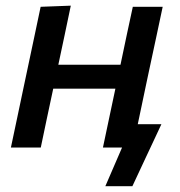

<svg xmlns="http://www.w3.org/2000/svg" viewBox="-20 -521 635 678"><path d="M18.5 0Q30 -54.5 40.8 -105.5Q51.5 -156.5 64.5 -218L75 -267.5Q90 -337.5 101 -390.2Q112 -443 123.5 -497L230 -501Q218.5 -445.5 207.8 -395Q197 -344.5 186 -292.5H405.5Q418 -353 428.2 -400.5Q438.5 -448 449 -497H554.5Q543 -443 531.8 -390.2Q520.5 -337.5 505.5 -267.5L495 -218Q487.5 -180.5 480.2 -147.5Q473 -114.5 466.5 -82.5H550Q537 -55 523.8 -26.5Q510.5 2 497.5 29.5Q485 56 472.5 83Q460 110 447.5 136.5H352L411 0H343.5Q355 -54.5 365.5 -104.2Q376 -154 387.5 -208H168Q155.5 -150 145.2 -101.2Q135 -52.5 124 0Z"/></svg>

Font: Commissioner Medium
Style: Italic
Weight: 500
Italic angle: -12°
Designer: Kostas Bartsokas
Foundry: Kostas Bartsokas
Version: Version 1.000; ttfautohint (v1.8.3)